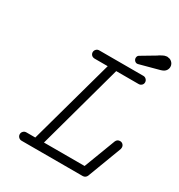

<svg xmlns="http://www.w3.org/2000/svg" viewBox="-180 -894 948 1015"><g transform="rotate(30 293.5 -387.0)"><path d="M415 -702 499 -752 504 -756Q515 -762 521 -765Q530 -770 539 -771Q540 -771 542 -771.5Q544 -772 546 -772Q555 -771 562 -769Q576 -763 583 -750Q585 -746 586 -742Q587 -738 587 -733Q587 -727 585 -721Q581 -708 568 -700Q561 -696 551 -693L432 -661Q429 -660 426 -660Q417 -660 410.5 -667Q404 -674 404 -683Q404 -689 406.5 -694Q409 -699 415 -702ZM218 -571Q211 -571 205 -574Q199 -577 195.5 -583Q192 -589 192 -595Q192 -601 194 -605.5Q196 -610 200 -614Q207 -621 218 -621H487Q497 -621 504.5 -613.5Q512 -606 512 -595.5Q512 -585 504.5 -578Q497 -571 487 -571H350L208 -53H456L529 -245Q536 -261 553 -261Q564 -261 571 -253.5Q578 -246 578 -236Q578 -231 577 -227L498 -18Q495 -11 488.5 -6.5Q482 -2 474 -2H101Q90 -2 82.5 -9.5Q75 -17 75 -27.5Q75 -38 82.5 -45.5Q90 -53 101 -53H155L298 -571Z"/></g></svg>

Font: TT2020Base
Style: Italic
Weight: 400
Italic angle: -15°
Version: Version 0.2.000